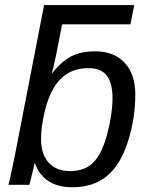

<svg xmlns="http://www.w3.org/2000/svg" viewBox="-20 -745 596 774"><path d="M363.3 -538.1Q439.9 -538.1 482.7 -491.9Q525.4 -445.8 525.4 -365.2Q525.4 -266.1 495.4 -173.1Q465.3 -80.1 410.9 -35.2Q356.4 9.8 272 9.8Q211.9 9.8 174.3 -15.6Q136.7 -41 121.1 -86.9H119.6Q117.2 -74.2 98.6 0H14.2Q18.1 -12.2 38.1 -108.9L157.7 -724.6H521L505.9 -647H230.5Q214.8 -567.9 205.8 -521.2Q196.8 -474.6 188.5 -449.7H190.4Q226.1 -496.1 265.6 -517.1Q305.2 -538.1 363.3 -538.1ZM337.9 -470.2Q289.6 -470.2 255.1 -450.4Q220.7 -430.7 196.8 -390.9Q172.9 -351.1 159.2 -291.3Q145.5 -231.4 145.5 -184.1Q145.5 -123 176.5 -89.1Q207.5 -55.2 262.7 -55.2Q322.3 -55.2 356.9 -90.6Q391.6 -126 412.6 -206.3Q433.6 -286.6 433.6 -349.6Q433.6 -409.7 410.6 -439.9Q387.7 -470.2 337.9 -470.2Z"/></svg>

Font: Liberation Sans
Style: Italic
Weight: 400
Italic angle: -12°
Designer: Steve Matteson
Foundry: Ascender Corporation
Version: Version 2.1.5